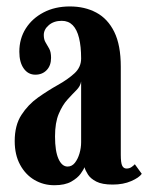

<svg xmlns="http://www.w3.org/2000/svg" viewBox="-20 -550 449 581"><path d="M144.5 10.5Q111.5 10.5 84.2 -5.5Q57 -21.5 40.8 -51.5Q24.5 -81.5 24.5 -123Q24.5 -171 44.8 -202.2Q65 -233.5 95 -254.8Q125 -276 155 -292.8Q185 -309.5 205.2 -328Q225.5 -346.5 225.5 -373Q225.5 -409.5 219.2 -435Q213 -460.5 200 -473.8Q187 -487 167 -487Q143 -487 127.8 -474Q112.5 -461 112.5 -444Q112.5 -430.5 118 -421.5Q123.5 -412.5 129 -402.5Q134.5 -392.5 134.5 -375Q134.5 -351.5 121.2 -337.8Q108 -324 87 -324Q65 -324 51.8 -342.8Q38.5 -361.5 38.5 -393.5Q38.5 -433 58 -463.8Q77.5 -494.5 112 -512.5Q146.5 -530.5 191.5 -530.5Q236.5 -530.5 271.2 -512Q306 -493.5 325.8 -453.5Q345.5 -413.5 345.5 -348V-82Q345.5 -57 349.8 -48.5Q354 -40 363 -40Q372 -40 378.5 -44.8Q385 -49.5 388 -53L409 -24Q401 -12.5 377 -2Q353 8.5 321 8.5Q289 8.5 271.5 -0.5Q254 -9.5 246.2 -21.8Q238.5 -34 235.5 -44Q233.5 -37.5 224.2 -24.5Q215 -11.5 195.8 -0.5Q176.5 10.5 144.5 10.5ZM184.5 -46Q197.5 -46 206.5 -57.2Q215.5 -68.5 220.5 -85.5Q225.5 -102.5 225.5 -119.5V-303.5Q223.5 -289.5 211.2 -277.2Q199 -265 184 -248.5Q169 -232 157.8 -205.5Q146.5 -179 146.5 -137Q146.5 -92.5 157 -69.2Q167.5 -46 184.5 -46Z"/></svg>

Font: Imbue Thin 10pt
Style: Bold
Weight: 700
Version: Version 1.102